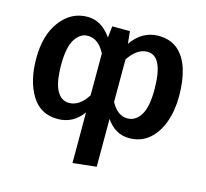

<svg xmlns="http://www.w3.org/2000/svg" viewBox="-108 -667 1080 1008"><g transform="rotate(15 431.5 -163.0)"><path d="M369 218V-57Q317 15 233 15Q139 15 91 -63.5Q43 -142 43 -264Q43 -391 101 -467.5Q159 -544 248 -544Q324 -544 378 -467L385 -529H481L488 -462Q546 -544 633 -544Q698 -544 739 -509Q780 -474 799.5 -411.5Q819 -349 819 -266Q819 -187 796 -123.5Q773 -60 729 -22.5Q685 15 622 15Q546 15 497 -56V204ZM269 -82Q326 -82 369 -150V-378Q332 -448 275 -448Q233 -448 205.5 -404Q178 -360 178 -265Q178 -171 202 -126.5Q226 -82 269 -82ZM586 -83Q631 -83 658 -127Q685 -171 685 -265Q685 -448 599 -448Q568 -448 542 -428.5Q516 -409 497 -379V-148Q532 -83 586 -83Z"/></g></svg>

Font: Trujillo Medium
Style: Regular
Weight: 500
Designer: Fira Sans original fonts by bBox Type GmbH, Carrois Corporate GbR, & Edenspiekermann AG / Changes by Cristiano Sobral
Foundry: Fira Sans original fonts by bBox Type GmbH, Carrois Corporate GbR, & Edenspiekermann AG / Changes by Cristiano Sobral
Version: Version 4.301;October 17, 2021;FontCreator 14.0.0.2814 64-bi